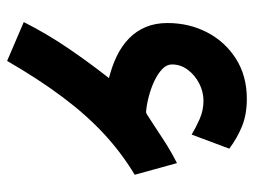

<svg xmlns="http://www.w3.org/2000/svg" viewBox="-108 -592 723 547"><g transform="rotate(90 253.5 -318.5)"><path d="M202.5 -267.4Q158.3 -211.3 116.9 -150.4Q75.5 -89.5 42.9 -24.7L153.5 22.7Q206.2 -68.2 256.8 -135.6Q307.4 -203.1 361.3 -253.1Q415.3 -303.2 477.9 -340.8L444.7 -461.2Q418.7 -448 396.6 -434.4Q374.5 -420.7 353.2 -406.3Q331.9 -392 308.1 -377Q307.4 -376.5 304.2 -374.8Q300.9 -373 299.9 -373Q278.6 -374.6 254.9 -380.9Q231.2 -387.1 210.4 -396.9Q189.6 -406.8 176.6 -419.4Q163.6 -432 163.6 -446.8Q163.6 -471.6 178.8 -492Q194 -512.3 217.7 -524.5Q241.5 -536.7 266.9 -536.7Q294.2 -536.7 318.7 -526Q343.2 -515.2 363.4 -503L403.5 -610.2Q374.1 -632.4 340.3 -646.3Q306.4 -660.2 261.5 -660.2Q196.4 -660.2 147.7 -629.4Q99.1 -598.6 72.3 -547.3Q45.6 -496 45.6 -433.8Q45.6 -399.3 57.1 -372.1Q68.5 -344.9 89.4 -324.6Q110.3 -304.2 139.1 -290.1Q168 -276.1 202.5 -267.4Z"/></g></svg>

Font: Vazirmatn RD NL
Style: Regular
Weight: 400
Designer: Saber Rastikerdar
Foundry: Saber Rastikerdar
Version: Version 32.101